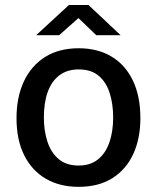

<svg xmlns="http://www.w3.org/2000/svg" viewBox="-20 -714 608 744"><path d="M284.5 10Q212 10 158 -21.2Q104 -52.5 74 -112Q44 -171.5 44 -256Q44 -337.5 72.5 -398.5Q101 -459.5 154.8 -493.2Q208.5 -527 285 -527Q358 -527 411.5 -495.2Q465 -463.5 494.5 -402.8Q524 -342 524 -256Q524 -177.5 496.5 -117.5Q469 -57.5 415.8 -23.8Q362.5 10 284.5 10ZM285 -72.5Q329.5 -72.5 359 -95.8Q388.5 -119 403.5 -161.2Q418.5 -203.5 418.5 -259Q418.5 -310.5 405.2 -352.8Q392 -395 362.8 -420Q333.5 -445 285 -445Q240.5 -445 210.2 -422.2Q180 -399.5 165 -357.8Q150 -316 150 -259Q150 -208.5 163.5 -166Q177 -123.5 206.8 -98Q236.5 -72.5 285 -72.5ZM120 -577.5 247 -694.5H323L447.5 -577.5H353L284 -644L209 -577.5Z"/></svg>

Font: Public Sans Thin Medium
Style: Regular
Weight: 500
Version: Version 2.001